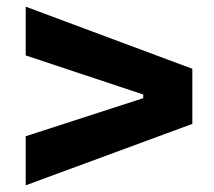

<svg xmlns="http://www.w3.org/2000/svg" viewBox="-20 -648 640 575"><path d="M57 -93V-240L409 -354V-365L57 -482V-628L556 -442V-277Z"/></svg>

Font: Mona Sans ExtraLight
Style: Bold
Weight: 700
Version: Version 2.000